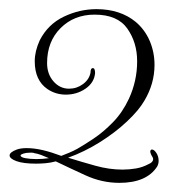

<svg xmlns="http://www.w3.org/2000/svg" viewBox="-20 -640 392 420"><path d="M241 -240Q203 -240 167 -256.5Q131 -273 102 -287Q91 -284 80 -283Q69 -282 59 -282Q31 -282 16 -287.5Q1 -293 1 -300Q1 -307 17 -313Q26 -316 38 -316Q55 -316 74 -311.5Q93 -307 114 -299Q122 -302 131.5 -306Q141 -310 150 -315Q164 -323 185 -337Q206 -351 227 -372.5Q248 -394 262 -424Q280 -463 280 -506Q280 -547 258.5 -577.5Q237 -608 187 -608Q142 -608 112.5 -578.5Q83 -549 83 -502Q83 -478 97 -462Q111 -446 131 -446Q148 -446 161.5 -456Q175 -466 178 -481Q178 -491 183 -491Q188 -491 188 -480Q186 -459 167 -446Q148 -433 124 -433Q102 -433 84 -445Q56 -464 56 -506Q56 -528 67 -552Q85 -587 119.5 -603.5Q154 -620 191 -620Q243 -620 277 -592Q297 -575 307.5 -550.5Q318 -526 318 -498Q318 -457 296 -420Q284 -399 258 -374.5Q232 -350 198.5 -329Q165 -308 129 -295Q158 -286 188.5 -277.5Q219 -269 248 -269Q263 -269 277.5 -271.5Q292 -274 305 -281Q315 -285 315 -292Q315 -295 311 -301Q306 -311 312 -313Q317 -313 322 -305.5Q327 -298 327 -288Q327 -282 324 -276Q301 -240 241 -240ZM25 -300Q25 -296 35.5 -294Q46 -292 60 -292Q73 -292 87 -294Q78 -298 70 -301Q62 -304 55 -305Q53 -306 50 -306Q47 -306 45 -306Q37 -306 31 -304Q25 -302 25 -300Z"/></svg>

Font: Gwendolyn
Style: Regular
Weight: 400
Designer: Robert E. Leuschke
Foundry: Robert E. Leuschke
Version: Version 1.010; ttfautohint (v1.8.3)